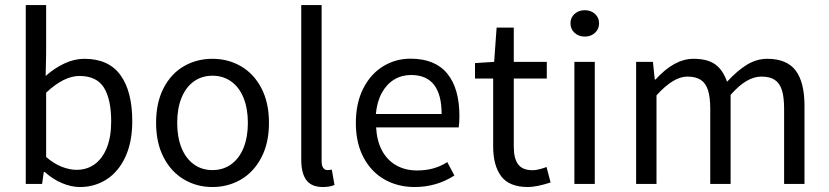

<svg xmlns="http://www.w3.org/2000/svg" viewBox="-20 -732 3297 764"><path d="M163.6 -711.9V-518.1L161.6 -429.7Q196.8 -460.9 236.3 -479.5Q275.9 -498 315.9 -498Q412.1 -498 459.2 -433.3Q506.3 -368.7 506.3 -249.5Q506.3 -167 479 -107.9Q451.7 -48.8 404.3 -18.3Q356.9 12.2 298.3 12.2Q263.2 12.2 226.6 -3.4Q189.9 -19 157.7 -47.9H154.3L147.5 0H82.5V-711.9ZM422.4 -248.5Q422.4 -336.9 393.6 -383.3Q364.7 -429.7 295.9 -429.7Q234.4 -429.7 163.6 -363.3V-107.4Q193.8 -81.1 225.3 -68.6Q256.8 -56.2 284.7 -56.2Q326.2 -56.2 357.2 -78.9Q388.2 -101.6 405.3 -144.8Q422.4 -188 422.4 -248.5Z M1050.3 -243.2Q1050.3 -163.6 1020.3 -105.7Q990.2 -47.9 939 -17.8Q887.7 12.2 825.2 12.2Q763.2 12.2 712.2 -17.8Q661.1 -47.9 631.1 -105.7Q601.1 -163.6 601.1 -243.2Q601.1 -323.7 630.9 -381.3Q660.6 -439 711.7 -468.5Q762.7 -498 825.2 -498Q887.7 -498 939 -468.3Q990.2 -438.5 1020.3 -380.9Q1050.3 -323.2 1050.3 -243.2ZM966.3 -243.2Q966.3 -299.8 949.2 -342.3Q932.1 -384.8 900.1 -407.7Q868.2 -430.7 825.2 -430.7Q782.7 -430.7 751 -407.7Q719.2 -384.8 702.1 -342.3Q685.1 -299.8 685.1 -243.2Q685.1 -186.5 702.1 -144Q719.2 -101.6 751 -78.4Q782.7 -55.2 825.2 -55.2Q868.2 -55.2 900.1 -78.4Q932.1 -101.6 949.2 -144Q966.3 -186.5 966.3 -243.2Z M1259.8 -711.9V-90.8Q1259.8 -72.8 1266.1 -64Q1272.5 -55.2 1282.2 -55.2Q1291 -55.2 1300.3 -57.1L1311 3.9Q1293 12.2 1264.6 12.2Q1219.7 12.2 1199.2 -15.1Q1178.7 -42.5 1178.7 -97.2V-711.9Z M1808.1 -270Q1808.1 -242.7 1805.2 -225.1H1476.6Q1479.5 -171.4 1500.2 -132.8Q1521 -94.2 1556.9 -74Q1592.8 -53.7 1639.2 -53.7Q1674.3 -53.7 1703.6 -61.8Q1732.9 -69.8 1759.8 -86.9L1788.1 -33.7Q1717.3 12.2 1629.4 12.2Q1563.5 12.2 1510.5 -17.6Q1457.5 -47.4 1426.8 -105Q1396 -162.6 1396 -242.7Q1396 -321.8 1425.3 -379.6Q1454.6 -437.5 1504.2 -468Q1553.7 -498.5 1613.8 -498.5Q1710.9 -498.5 1759.5 -439.5Q1808.1 -380.4 1808.1 -270ZM1615.7 -433.6Q1578.6 -433.6 1548.6 -415.5Q1518.6 -397.5 1499.3 -362.3Q1480 -327.1 1475.6 -278.3H1737.3Q1737.3 -433.6 1615.7 -433.6Z M1870.1 -419.4V-481L1946.3 -485.8L1956.1 -622.1H2024.4V-485.8H2155.8V-419.4H2024.4V-148.4Q2024.4 -101.6 2041.7 -78.1Q2059.1 -54.7 2099.6 -54.7Q2120.1 -54.7 2154.8 -67.4L2170.9 -5.9Q2114.7 12.2 2080.6 12.2Q2006.8 12.2 1974.6 -30.3Q1942.4 -72.8 1942.4 -149.4V-419.4Z M2307.1 -691.4Q2331.1 -691.4 2347.4 -676.8Q2363.8 -662.1 2363.8 -639.2Q2363.8 -616.2 2347.4 -601.3Q2331.1 -586.4 2307.1 -586.4Q2282.7 -586.4 2266.4 -601.3Q2250 -616.2 2250 -639.2Q2250 -662.1 2266.4 -676.8Q2282.7 -691.4 2307.1 -691.4ZM2346.7 -485.8V0H2265.6V-485.8Z M2578.1 -485.8 2585.4 -415.5H2588.4Q2663.1 -498 2739.3 -498Q2795.9 -498 2826.7 -475.3Q2857.4 -452.6 2873 -406.7Q2914.6 -451.7 2952.9 -474.9Q2991.2 -498 3033.2 -498Q3110.4 -498 3145.8 -451.7Q3181.2 -405.3 3181.2 -310.5V0H3100.1V-299.3Q3100.1 -345.7 3091.3 -373.5Q3082.5 -401.4 3062.7 -414.3Q3043 -427.2 3009.8 -427.2Q2980.5 -427.2 2950.4 -409.7Q2920.4 -392.1 2887.2 -354.5V0H2806.2V-299.3Q2806.2 -345.7 2797.1 -373.5Q2788.1 -401.4 2768.3 -414.3Q2748.5 -427.2 2714.8 -427.2Q2659.7 -427.2 2592.3 -352.5V0H2511.2V-485.8Z"/></svg>

Font: Varta
Style: Regular
Weight: 400
Designer: Joana Correia, Viktoriya Grabowska, Eben Sorkin
Foundry: Sorkin Type
Version: Version 1.003; ttfautohint (v1.3) -l 8 -r 24 -G 200 -x 12 -H